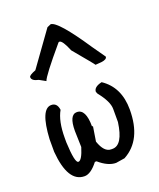

<svg xmlns="http://www.w3.org/2000/svg" viewBox="-120 -678 640 772"><g transform="rotate(-20 200.0 -292.5)"><path d="M302 -314Q371 -268 371 -172Q371 -42 284 5L246 11Q212 11 174 -22H167Q136 18 109 18Q38 18 27 -116V-170Q34 -297 80 -297Q105 -297 109 -266Q86 -226 86 -154V-135Q90 -45 105 -45Q120 -45 136 -97L134 -166Q134 -235 167 -235Q205 -235 205 -160H209L199 -97Q216 -47 246 -47H252Q296 -47 309 -141V-197Q309 -229 271 -276L267 -285Q267 -306 302 -314ZM173 -596 189 -603Q219 -603 315 -459L353 -405Q353 -393 329 -390L303 -388Q303 -390 231 -476Q211 -525 198 -525Q194 -525 191 -520Q102 -415 95 -394L68 -409Q39 -415 39 -431Q39 -439 68 -450Z"/></g></svg>

Font: Just Me Again Down Here
Style: Regular
Weight: 400
Designer: Kimberly Geswein
Foundry: Kimberly Geswein
Version: Version 1.002 2007